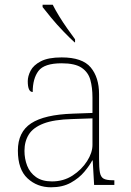

<svg xmlns="http://www.w3.org/2000/svg" viewBox="-20 -786 557 816"><path d="M197 10Q138 10 97 -28Q56 -66 56 -146Q56 -225 112.5 -262Q169 -299 290 -303L373 -306V-371Q373 -414 364 -446.5Q355 -479 327 -498Q299 -517 242 -517Q168 -517 143.5 -484.5Q119 -452 119 -395Q98 -395 98 -441Q98 -462 110 -485.5Q122 -509 153.5 -525.5Q185 -542 242 -542Q330 -542 365.5 -499.5Q401 -457 401 -386V-110Q401 -73 404.5 -53.5Q408 -34 420 -27Q432 -20 459 -20H466V0H380L374 -104H372Q361 -83 338.5 -56Q316 -29 281 -9.5Q246 10 197 10ZM201 -15Q250 -15 288.5 -40Q327 -65 350 -101Q373 -137 373 -170V-283L287 -280Q209 -278 165 -261Q121 -244 102.5 -214.5Q84 -185 84 -145Q84 -111 95.5 -81.5Q107 -52 133 -33.5Q159 -15 201 -15ZM297 -606Q277 -624 249.5 -652.5Q222 -681 198 -710Q174 -739 161 -756V-766H204Q215 -744 231.5 -717Q248 -690 266.5 -664Q285 -638 299 -619V-606Z"/></svg>

Font: Noto Serif Telugu Thin
Style: Regular
Weight: 100
Designer: Jelle Bosma - Monotype Design Team
Foundry: Monotype Imaging Inc.
Version: Version 2.005; ttfautohint (v1.8.4.7-5d5b)